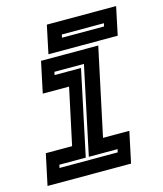

<svg xmlns="http://www.w3.org/2000/svg" viewBox="-105 -767 720 846"><g transform="rotate(-15 255.0 -344.0)"><path d="M7 0 37 -141.5H157L212 -398.5H92L122 -540H383L298 -141.5H418L388 0ZM78.5 -63H344L347 -77H216L301 -478H166.5L163.5 -464H284L202 -77H81.5ZM161 -559.5 188 -687.5H504L477 -559.5ZM237.5 -614.5H429.5L432.5 -628.5H240.5Z"/></g></svg>

Font: Tourney Expanded Regular
Style: Bold Italic
Weight: 700
Width: 7
Italic angle: -12°
Designer: Tyler Finck
Foundry: Etcetera Type Co
Version: Version 1.010; ttfautohint (v1.8.3)